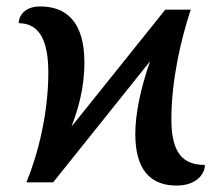

<svg xmlns="http://www.w3.org/2000/svg" viewBox="-20 -566 689 596"><path d="M528 10C590 10 616 -26 616 -54C548 -54 512 -91 512 -195C512 -319 542 -444 572 -536H493L202 -173C222 -226 242 -291 242 -372C242 -498 186 -546 105 -546C51 -546 38 -511 38 -494C103 -494 130 -439 130 -341C130 -216 99 -90 62 0H145L446 -376C417 -294 400 -214 400 -150C400 -39 447 10 528 10Z"/></svg>

Font: Noto Serif Thai Medium
Style: Regular
Weight: 500
Designer: Monotype Design Team
Foundry: Monotype Imaging Inc.
Version: Version 1.901;PS 001.901;hotconv 1.0.88;makeotf.lib2.5.64775